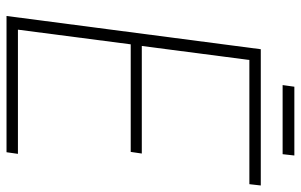

<svg xmlns="http://www.w3.org/2000/svg" viewBox="-187 -736 923 589"><g transform="rotate(90 274.5 -441.5)"><path d="M447 0H29L131 -780H549L545 -745H164L121 -415H451L446 -381H116L71 -35H452ZM453 -847H241L246 -883H457Z"/></g></svg>

Font: Tanohe Sans ExtraLight
Style: Italic
Weight: 200
Designer: Village Type and Design LLC & Cristiano Sobral
Foundry: Cooper Hewitt Smithsonian Design Museum
Version: Version 1.00;September 29, 2021;FontCreator 13.0.0.2655 64-b